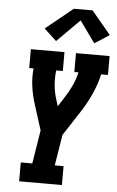

<svg xmlns="http://www.w3.org/2000/svg" viewBox="-63 -1022 651 1064"><g transform="rotate(5 262.0 -489.5)"><path d="M85 0V-105H149L179 -291L134 -433Q119 -479 112 -529Q105 -579 110 -630H86V-735H273V-630H236Q236 -630 236 -630Q236 -630 236 -630Q231 -587 235 -545.5Q239 -504 252 -465L262 -433L291 -478Q315 -514 333 -552Q351 -590 360 -630H337V-735H524V-630H486Q475 -579 453 -528.5Q431 -478 402 -431V-430Q400 -428 398.5 -425.5Q397 -423 395 -420L302 -277L274 -105H323V0ZM221 -792 152 -856 304 -979H408L515 -851L433 -798L347 -918Z"/></g></svg>

Font: Iosevka Curly Slab XBdObl
Style: Regular
Weight: 800
Italic angle: -9°
Monospace: yes
Designer: Belleve Invis
Foundry: Belleve Invis
Version: Version 11.1.0; ttfautohint (v1.8.3)